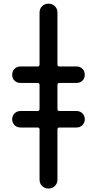

<svg xmlns="http://www.w3.org/2000/svg" viewBox="-20 -830 540 1069"><path d="M189.5 -211.9Q200.2 -211.9 200.2 -223.6V-356.4Q200.2 -368.2 189.5 -368.2H93.8Q74.2 -368.2 61 -380.9Q47.9 -393.6 47.9 -413.6Q47.9 -433.6 61 -446.8Q74.2 -460 93.8 -460H189.5Q200.2 -460 200.2 -470.7V-759.8Q200.2 -781.2 214.4 -795.4Q228.5 -809.6 250 -809.6Q271.5 -809.6 285.6 -795.4Q299.8 -781.2 299.8 -759.8V-470.7Q299.8 -460 310.5 -460H406.2Q425.8 -460 439 -446.8Q452.1 -433.6 452.1 -413.6Q452.1 -393.6 439 -380.9Q425.8 -368.2 406.2 -368.2H310.5Q299.8 -368.2 299.8 -356.4V-223.6Q299.8 -211.9 310.5 -211.9H406.2Q425.8 -211.9 439 -198.7Q452.1 -185.5 452.1 -166Q452.1 -146.5 439 -133.3Q425.8 -120.1 406.2 -120.1H310.5Q299.8 -120.1 299.8 -109.4V169.9Q299.8 191.4 285.6 205.6Q271.5 219.7 250 219.7Q228.5 219.7 214.4 205.6Q200.2 191.4 200.2 169.9V-109.4Q200.2 -120.1 189.5 -120.1H93.8Q74.2 -120.1 61 -133.3Q47.9 -146.5 47.9 -166Q47.9 -185.5 61 -198.7Q74.2 -211.9 93.8 -211.9Z"/></svg>

Font: Rounded-X Mgen+ 2m medium
Style: Regular
Weight: 500
Designer: [Source Han Sans]
Ryoko NISHIZUKA  (kana & ideographs); Paul D. Hunt (Latin, Greek & Cyrillic); Wenlong ZHANG  (bopomofo
Version: Version 1.059.20150602